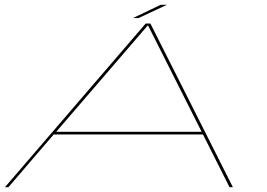

<svg xmlns="http://www.w3.org/2000/svg" viewBox="-20 -776 1105 796"><path d="M0.5 0 584 -678.5H603.5L945.5 0H931.5L821.5 -218.5H202.5L15 0ZM213 -229.5H816L593.5 -671H593ZM531 -701 646 -756H672L554 -701Z"/></svg>

Font: Anybody UltraExpanded Thin
Style: Italic
Weight: 100
Width: 9
Italic angle: -10°
Designer: Tyler Finck
Foundry: Etcetera Type Company
Version: Version 1.010; ttfautohint (v1.8.3) -l 8 -r 50 -G 200 -x 14 